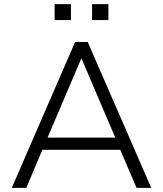

<svg xmlns="http://www.w3.org/2000/svg" viewBox="-20 -908 788 928"><path d="M37 0 343 -705H404L711 0H640L553 -203L590 -184H157L193 -203L107 0ZM372 -623 204 -229 180 -243H567L543 -229L375 -623ZM425 -811V-888H504V-811ZM244 -811V-888H323V-811Z"/></svg>

Font: Nunito Sans 9pt Light
Style: Regular
Weight: 300
Version: Version 3.101;gftools[0.9.27]